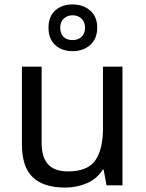

<svg xmlns="http://www.w3.org/2000/svg" viewBox="-20 -837 658 867"><path d="M533 -536V0H461L448 -71H444Q418 -29 372 -9.5Q326 10 274 10Q177 10 128 -36.5Q79 -83 79 -185V-536H168V-191Q168 -127 197 -95Q226 -63 287 -63Q376 -63 410.5 -113Q445 -163 445 -257V-536ZM308 -606Q259 -606 229 -634Q199 -662 199 -712Q199 -762 229 -789.5Q259 -817 308 -817Q355 -817 387 -789.5Q419 -762 419 -713Q419 -662 387.5 -634Q356 -606 308 -606ZM308 -656Q333 -656 348.5 -671Q364 -686 364 -712Q364 -738 348 -753Q332 -768 308 -768Q284 -768 268 -753Q252 -738 252 -712Q252 -686 266.5 -671Q281 -656 308 -656Z"/></svg>

Font: Noto Sans Tai Tham
Style: Regular
Weight: 400
Designer: Monotype Design Team 2013. Revised by David WIlliams 2020
Foundry: Monotype Imaging Inc.
Version: Version 2.002